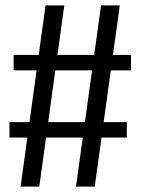

<svg xmlns="http://www.w3.org/2000/svg" viewBox="-20 -695 532 715"><path d="M263 0H332.8L426.1 -675H356.3ZM15.2 -182.9H452.3V-240.2H15.2ZM56.7 0H126.3L219.4 -675H149.6ZM30.7 -432.8H467.9V-490.4H30.7Z"/></svg>

Font: Anybody Thin Condensed
Style: Regular
Weight: 100
Width: 3
Version: Version 1.113;gftools[0.9.25]